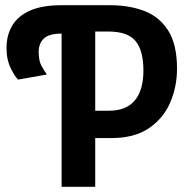

<svg xmlns="http://www.w3.org/2000/svg" viewBox="-20 -717 722 737"><path d="M216.5 0V-588Q168 -588 148.2 -569Q128.5 -550 128.5 -518Q128.5 -484 139 -465Q149.5 -446 160 -431L49.5 -411.5Q38.5 -420.5 21.8 -454Q5 -487.5 5 -533Q5 -580.5 26.2 -617.5Q47.5 -654.5 94 -675.8Q140.5 -697 216.5 -697H403.5Q474.5 -697 532.5 -675.5Q590.5 -654 625 -600.8Q659.5 -547.5 659.5 -453Q659.5 -384.5 633.5 -323.8Q607.5 -263 551.8 -225Q496 -187 407.5 -187H345.5V0ZM395.5 -596H345.5V-292H398.5Q464.5 -292 497.5 -331.5Q530.5 -371 530.5 -446Q530.5 -522.5 500.5 -559.2Q470.5 -596 395.5 -596Z"/></svg>

Font: Alatsi
Style: Regular
Weight: 400
Designer: Spyros Zevelakis, Eben Sorkin
Foundry: www.sorkintype.com
Version: Version 1.008; ttfautohint (v1.8.4.7-5d5b)